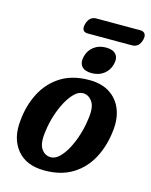

<svg xmlns="http://www.w3.org/2000/svg" viewBox="-113 -807 700 890"><g transform="rotate(15 237.5 -362.5)"><path d="M280.5 -450Q340 -450 379.2 -424.5Q418.5 -399 436 -355Q453.5 -311 447.5 -255.5Q440 -180 408.8 -120Q377.5 -60 322 -25.5Q266.5 9 187 9Q99 9 54.8 -45Q10.5 -99 20 -186Q26.5 -259 57.2 -319Q88 -379 143.5 -414.5Q199 -450 280.5 -450ZM199.5 -58Q220.5 -58 240.2 -77Q260 -96 276.8 -127.5Q293.5 -159 305.2 -196.5Q317 -234 321.5 -270.5Q331.5 -330 313.5 -356.8Q295.5 -383.5 268 -383.5Q247 -383.5 227.2 -364.2Q207.5 -345 190.5 -313.5Q173.5 -282 161.8 -244.5Q150 -207 145.5 -170.5Q136 -110.5 153.2 -84.2Q170.5 -58 199.5 -58ZM281 -483.5Q247.5 -483.5 233.2 -501.2Q219 -519 227 -550Q235 -580 258.8 -597.8Q282.5 -615.5 316.5 -615.5Q350.5 -615.5 364.8 -597.8Q379 -580 371 -550Q363 -519.5 339.2 -501.5Q315.5 -483.5 281 -483.5ZM193.5 -695Q204 -734 238 -734H448.5Q464 -734 471 -724Q478 -714 473 -695Q463 -656.5 429 -656.5H218Q183.5 -656.5 193.5 -695Z"/></g></svg>

Font: Fraunces 144pt S100 SemiBold
Style: Italic
Weight: 600
Italic angle: -16°
Version: Version 1.000; ttfautohint (v1.8.3)